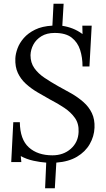

<svg xmlns="http://www.w3.org/2000/svg" viewBox="-20 -853 569 1026"><path d="M221 153 227 16Q196 14 159 6Q122 -2 91 -19L94 13H40L51 -200H86Q87 -108 134 -65.5Q181 -23 260 -23Q319 -23 358.5 -58Q398 -93 400 -148Q402 -192 380.5 -222.5Q359 -253 324 -276.5Q289 -300 248 -321Q214 -340 180 -360Q146 -380 118.5 -405Q91 -430 75.5 -463Q60 -496 62 -541Q63 -565 73.5 -594Q84 -623 107 -649.5Q130 -676 167.5 -694.5Q205 -713 260 -716L266 -833H320L313 -715Q341 -711 368 -700.5Q395 -690 421 -671L420 -716H470L458 -498H421Q421 -546 408 -586.5Q395 -627 363 -652Q331 -677 272 -677Q230 -677 201.5 -659.5Q173 -642 158.5 -615Q144 -588 143 -558Q143 -518 163.5 -489Q184 -460 217.5 -437.5Q251 -415 290 -393Q326 -374 361.5 -353.5Q397 -333 426 -307.5Q455 -282 471 -248.5Q487 -215 485 -170Q483 -124 459.5 -83Q436 -42 391.5 -15.5Q347 11 281 16L273 153Z"/></svg>

Font: Lora Italic
Style: Italic
Weight: 400
Italic angle: -3°
Designer: Olga Karpushina, Alexei Vanyashin (Cyrillic)
Foundry: Cyreal
Version: Version 2.210; ttfautohint (v1.8.1.43-b0c9)